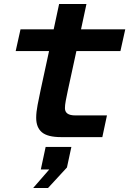

<svg xmlns="http://www.w3.org/2000/svg" viewBox="-20 -682 643 955"><path d="M284 0Q217 0 188.5 -24Q160 -48 160 -96Q160 -124 167 -160Q174 -196 182 -234L224 -428H58L82 -536H247L274 -662H410L383 -536H603L579 -428H360L317 -230Q311 -202 307 -180.5Q303 -159 303 -144Q303 -108 354 -108H512L489 0ZM145 253 225 161H183L207 49H335L313 151L219 253Z"/></svg>

Font: Geist Mono
Style: Bold Italic
Weight: 700
Italic angle: -12°
Monospace: yes
Designer: Basement.studio, Andrés Briganti, Mateo Zaragoza
Foundry: Basement.studio, Vercel, Andrés Briganti, Guido Ferreyra, Mateo Zaragoza
Version: Version 1.500; ttfautohint (v1.8.4.7-5d5b)